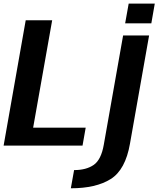

<svg xmlns="http://www.w3.org/2000/svg" viewBox="-30 -784 854 1034"><path d="M-10.5 0H414.5L431.5 -96.5H148.5L251 -675H108.5ZM351.5 230Q487 230 566.2 180.2Q645.5 130.5 670 -10.5L773 -593H633L529 -5Q515 76 474.8 104Q434.5 132 369 132ZM663 -764.5 644 -658.5H785L803.5 -764.5Z"/></svg>

Font: Anybody Thin SemiBold
Style: Italic
Weight: 600
Italic angle: -10°
Version: Version 1.113;gftools[0.9.25]